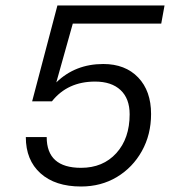

<svg xmlns="http://www.w3.org/2000/svg" viewBox="-20 -671 619 699"><path d="M452 -255Q452 -312 419 -343Q386 -374 326 -374Q226 -374 169 -302H97L189 -651H579L567 -585H245L185 -371Q254 -438 356 -438Q436 -438 483 -389Q530 -340 530 -256Q530 -181 496.5 -121Q463 -61 405.5 -26.5Q348 8 275 8Q181 8 127.5 -40Q74 -88 74 -172H150Q150 -60 275 -60Q355 -60 403.5 -113.5Q452 -167 452 -255Z"/></svg>

Font: Overused Grotesk
Style: Italic
Weight: 400
Italic angle: -10°
Version: Version 0.003